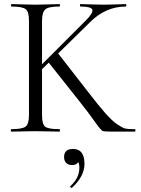

<svg xmlns="http://www.w3.org/2000/svg" viewBox="-20 -645 690 941"><path d="M641 0H529Q490 0 483 -3Q473 -8 443 -51Q408 -100 372 -145L219 -338L186 -306V-81Q186 -37 201 -24.5Q216 -12 271 -12Q274 -12 274 -6Q274 0 271 0Q257 0 217.5 -1Q178 -2 153 -2Q130 -2 89.5 -1Q49 0 35 0Q33 0 33 -6Q33 -12 35 -12Q90 -12 106 -25Q122 -38 122 -81V-544Q122 -587 106 -600Q90 -613 36 -613Q34 -613 34 -619Q34 -625 36 -625Q51 -625 90.5 -623.5Q130 -622 153 -622Q178 -622 218 -623.5Q258 -625 271 -625Q274 -625 274 -619Q274 -613 271 -613Q218 -613 202 -599Q186 -585 186 -542V-330L400 -544Q438 -582 432.5 -597.5Q427 -613 374 -613Q372 -613 372 -619Q372 -625 374 -625Q388 -625 424 -623.5Q460 -622 490 -622Q519 -622 552 -623.5Q585 -625 597 -625Q599 -625 599 -619Q599 -613 597 -613Q499 -613 423 -538L265 -383L409 -198Q462 -129 496 -90.5Q530 -52 555.5 -35Q581 -18 594 -15Q607 -12 633 -12Q638 -12 641 -12Q644 -12 644 -6Q644 0 641 0ZM338 85Q394 85 394 158Q394 219 333 275Q329 277 325.5 273.5Q322 270 325 267Q369 227 369 178Q369 158 363 149Q356 164 333 164Q315 164 304.5 153.5Q294 143 294 125Q294 85 338 85Z"/></svg>

Font: Cormorant
Style: Regular
Weight: 400
Designer: Christian Thalmann (Catharsis Fonts)
Version: Version 1.000;PS 001.000;hotconv 1.0.70;makeotf.lib2.5.58329